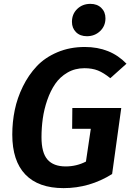

<svg xmlns="http://www.w3.org/2000/svg" viewBox="-20 -949 672 985"><path d="M425.8 -763.2Q391.1 -763.2 370.1 -783.9Q349.1 -804.7 349.1 -836.9Q349.1 -877 376.2 -903.1Q403.3 -929.2 443.8 -929.2Q478.5 -929.2 499.8 -908.4Q521 -887.7 521 -855Q521 -815.4 493.4 -789.3Q465.8 -763.2 425.8 -763.2ZM415 -708Q546.4 -708 628.9 -622.1L545.9 -547.9Q512.2 -575.2 482.7 -587.2Q453.1 -599.1 413.1 -599.1Q364.7 -599.1 326.2 -576.7Q287.6 -554.2 263.2 -518.6Q238.8 -482.9 222.4 -435.5Q206.1 -388.2 199.5 -340.8Q192.9 -293.5 192.9 -245.1Q192.9 -165.5 223.6 -130.4Q254.4 -95.2 316.9 -95.2Q372.6 -95.2 420.9 -120.1L445.8 -288.1H350.1L351.1 -395H602.1L555.2 -56.2Q439.9 16.1 306.2 16.1Q177.2 16.1 110.1 -53.7Q43 -123.5 43 -258.8Q43 -322.8 55.7 -384.5Q68.4 -446.3 97.4 -505.4Q126.5 -564.5 168.5 -609.1Q210.4 -653.8 274.2 -680.9Q337.9 -708 415 -708Z"/></svg>

Font: FiraGO SemiBold
Style: Italic
Weight: 600
Italic angle: -8°
Designer: bBox Type GmbH
Foundry: bBox Type GmbH
Version: Version 1.001;PS 001.001;hotconv 1.0.88;makeotf.lib2.5.64775